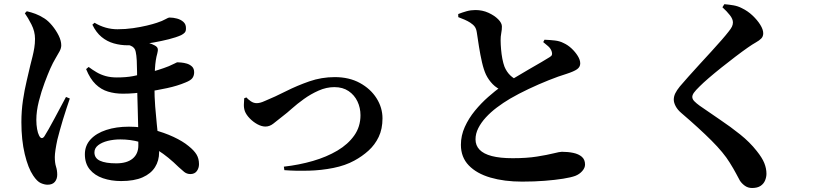

<svg xmlns="http://www.w3.org/2000/svg" viewBox="-20 -839 4040 930"><path d="M438 -728.8Q463.5 -713.4 491.6 -705.3Q519.8 -697.3 548.9 -697.3Q587.9 -697.3 624.4 -702.6Q661 -707.9 691.1 -715.1Q721.1 -722.3 739.4 -728.5Q767 -737.5 781.1 -745.8Q795.1 -754 801.6 -754Q819.2 -754 837.4 -749.1Q855.6 -744.2 868.1 -733.1Q880.7 -722.1 880.7 -703.8Q881.4 -688.4 874.9 -681.3Q868.3 -674.2 857.4 -668.7Q833.4 -657.9 798.1 -649Q762.7 -640.1 724.6 -633.3Q686.6 -626.5 652.9 -623.1Q619.3 -619.6 598.8 -619.6Q563.9 -619.6 531.1 -628.9Q498.3 -638.2 471.9 -660Q445.5 -681.8 427.4 -719.4ZM409.4 -514.7Q429 -500 448.6 -488.6Q468.2 -477.2 492.1 -470.5Q516 -463.9 545.7 -463.9Q591.3 -463.9 624 -470.2Q656.7 -476.5 684.9 -483.2Q715 -490.5 745.1 -499.9Q775.2 -509.3 797.9 -518.5Q816 -526.1 826.4 -531.7Q836.8 -537.3 839.3 -537.3Q844.6 -537.3 857.8 -536.1Q871 -535 885.3 -530.8Q899.5 -526.5 910 -516.7Q920.4 -506.9 920.4 -488.7Q920.4 -473 912.3 -461.3Q904.2 -449.7 878.7 -439.6Q839.2 -422.9 789.8 -412.3Q740.4 -401.8 693.4 -394.5Q660.2 -390.2 632.3 -387.7Q604.4 -385.2 574.9 -385.2Q536.6 -385.2 503.2 -395.3Q469.7 -405.3 443.1 -431.1Q416.4 -456.8 397.1 -504.3ZM578.6 -629.5 617.9 -646.2Q636.5 -644.6 657.4 -640.8Q678.2 -636.9 697.8 -631.5Q717.4 -626 729.3 -619Q742.1 -612.3 744 -603.1Q745.9 -593.9 741.9 -580.2Q733.1 -549.8 730.6 -506.8Q728.1 -463.9 728.1 -422Q728.1 -369.3 731.7 -323.6Q735.3 -278 739.4 -238.4Q743.5 -198.9 747.1 -164.6Q750.7 -130.3 750.7 -101.1Q750.7 -60.7 730.9 -29.3Q711.2 2.1 670.7 20Q630.1 38 566.4 38Q518.7 38 478.6 24.3Q438.6 10.6 414.8 -18.2Q391.1 -47.1 391.1 -91.7Q391.1 -134 418.8 -163.9Q446.5 -193.8 494.8 -209.6Q543.1 -225.4 604.4 -225.4Q664.3 -225.4 719.6 -211.3Q775 -197.1 820.2 -176Q865.5 -154.9 893.5 -131.5Q919.9 -110.5 931.9 -90.7Q943.9 -70.9 943.9 -43.7Q943.9 -25 933.4 -10.4Q922.8 4.1 902.1 4.1Q885.1 4.1 872 -6.4Q858.9 -16.9 846 -29.1Q793.7 -80.4 747.3 -109.5Q700.9 -138.6 656.4 -151.2Q612 -163.7 562.8 -163.7Q530.6 -163.7 501.9 -156.6Q473.3 -149.4 455.3 -135.4Q437.4 -121.3 437.4 -100.8Q437.4 -72.9 464.3 -60.4Q491.2 -47.8 543 -47.8Q594.8 -47.8 622.4 -70.7Q650.1 -93.6 650.1 -134.7Q650.1 -182.8 649.2 -227.6Q648.3 -272.3 647.1 -311.5Q646 -350.7 645.1 -382.7Q644.2 -414.8 644.2 -436.9Q644.2 -461.4 643.9 -490.4Q643.7 -519.3 642.4 -545.6Q641 -572 637.4 -587.9Q633.7 -609.3 613.3 -617.4Q592.9 -625.5 578.6 -629.5ZM100.3 -774.7 109.8 -784.5Q131 -779.7 151.9 -771.9Q172.8 -764 194.9 -749.9Q213.7 -737.9 232.6 -715.2Q251.4 -692.4 264.1 -667Q276.7 -641.5 276.7 -619.5Q276.7 -606.1 269 -591.3Q261.3 -576.5 249 -556.4Q236.8 -536.3 223.3 -506.2Q212.1 -480.7 196.1 -438.3Q180.2 -396 168.1 -348.2Q156 -300.4 156 -258.1Q156 -234 159.7 -213.9Q163.4 -193.7 169.1 -183Q174.8 -171.1 181.7 -170.2Q188.7 -169.4 195.4 -179.4Q202.7 -190.6 215.9 -213.9Q229.2 -237.2 244.4 -265.9Q259.6 -294.6 274.6 -322.5Q289.5 -350.4 299.7 -369.4L318.2 -361.8Q310.4 -339.6 301.9 -313.2Q293.3 -286.9 284.8 -259.5Q276.3 -232.1 269.6 -206.9Q262.9 -181.8 257.9 -162.7Q252.3 -137 248.9 -114.4Q245.5 -91.9 245.5 -78.4Q245.5 -49.8 251.4 -31.7Q257.2 -13.6 257.2 7.2Q257.2 27.9 245.7 41.8Q234.1 55.7 210.5 55.7Q195.6 55.7 177.7 47.9Q159.8 40.1 140.6 11.2Q116.3 -24.4 99.9 -92.5Q83.6 -160.7 83.6 -247.1Q83.6 -301.8 91.1 -352.7Q98.7 -403.5 109.2 -447.2Q119.7 -490.9 126.7 -522.2Q132.5 -544.5 137.5 -565.1Q142.6 -585.7 146.1 -607Q149.6 -628.2 149.6 -651.2Q149.6 -686.7 132.3 -720.5Q115 -754.3 100.3 -774.7Z M1173.4 -367.1Q1180.3 -358.9 1194.1 -349.1Q1207.8 -339.3 1223.4 -339.3Q1230.3 -339.3 1239.7 -341.5Q1249 -343.6 1263.2 -350.1Q1311.4 -369.9 1365.3 -397.2Q1419.3 -424.4 1478.5 -445Q1537.6 -465.5 1601.6 -465.5Q1671.4 -465.5 1723.2 -437.1Q1775.1 -408.7 1803.9 -363.1Q1832.7 -317.5 1832.7 -265.6Q1832.7 -214.5 1814.4 -176Q1796 -137.5 1765.1 -109.5Q1734.2 -81.5 1696.1 -61Q1652.9 -37.2 1594.6 -25.5Q1536.4 -13.8 1474.3 -12.2Q1412.3 -10.6 1357.4 -14.8L1354.9 -31.7Q1428.8 -40.1 1495.6 -59.4Q1562.4 -78.8 1614.2 -109.5Q1666 -140.2 1696 -182.9Q1726.1 -225.5 1726.1 -280.9Q1726.1 -316.6 1711.5 -347.6Q1696.8 -378.6 1668.6 -397.8Q1640.4 -417 1599.5 -417Q1561.1 -417 1523.3 -400.2Q1485.4 -383.4 1452.3 -359.6Q1419.2 -335.8 1393.8 -313.1Q1368.5 -290.5 1353 -279Q1321 -253.5 1303.3 -239.7Q1285.6 -226 1265.7 -226Q1247.4 -226 1226.7 -237.2Q1206.1 -248.5 1189.4 -265.8Q1172.7 -283.1 1165.9 -300.8Q1160.7 -316.4 1161.3 -333.1Q1162 -349.8 1162.9 -363Z M2611.2 -635.1 2617.5 -646.6Q2644.3 -645.5 2667.9 -642.8Q2691.4 -640.1 2709.7 -630.5Q2730.4 -621.2 2748.6 -604.2Q2766.8 -587.1 2778.6 -567.9Q2790.5 -548.7 2790.5 -531.9Q2790.5 -514.6 2775.4 -503.8Q2760.3 -493 2724.3 -481.3Q2686.1 -469.8 2637.7 -450.4Q2589.4 -431.1 2540.5 -408Q2491.7 -384.9 2450.2 -360.8Q2417.1 -341.1 2387 -318.5Q2356.9 -295.8 2333.5 -270.4Q2310.2 -245 2296.8 -218.4Q2283.3 -191.8 2283.3 -164Q2283.3 -134.3 2302.9 -113.9Q2322.4 -93.5 2362.3 -83.1Q2402.2 -72.7 2463.1 -72.7Q2532.2 -72.7 2581.5 -80.7Q2630.9 -88.6 2661.2 -96.2Q2691.4 -103.8 2701.6 -103.8Q2731.4 -103.8 2757 -98.4Q2782.6 -93 2798.2 -79.6Q2813.8 -66.1 2813.8 -42Q2813.8 -25.9 2800.4 -10.6Q2787.1 4.8 2766.5 12.9Q2745.8 20.5 2707.6 26.6Q2669.4 32.7 2618.9 36.7Q2568.4 40.7 2509.1 40.7Q2422.6 40.7 2355.7 21.2Q2288.9 1.8 2250.7 -37.8Q2212.5 -77.4 2212.5 -137.4Q2212.5 -182.5 2231.4 -224.2Q2250.3 -266 2280.5 -302.8Q2310.8 -339.6 2345 -369.6Q2379.2 -399.6 2408.9 -421.1Q2436.6 -440.3 2472 -461.8Q2507.4 -483.4 2542 -503.2Q2576.6 -523 2603.6 -538.8Q2630.5 -554.5 2642 -562Q2651.6 -567.3 2653.5 -574Q2655.4 -580.8 2651.9 -590.8Q2647 -604.8 2634.8 -615.4Q2622.6 -626 2611.2 -635.1ZM2199.5 -771Q2219.5 -778.9 2240.3 -784.7Q2261.1 -790.4 2282.5 -790.4Q2316.9 -790.4 2346 -777.1Q2375.1 -763.7 2393.1 -745.6Q2411.1 -727.4 2411.1 -710.8Q2411.4 -695.9 2408 -678.8Q2404.6 -661.7 2404.9 -642.5Q2405.1 -622.8 2407.1 -599.8Q2409 -576.9 2413.2 -554.6Q2417.5 -532.4 2423.5 -516.2Q2434 -491.1 2450.9 -474.6Q2467.9 -458.1 2491.8 -447.6L2415.9 -399.1Q2386.2 -411 2366.5 -431.3Q2346.7 -451.6 2334 -477.5Q2323.1 -500.8 2314.7 -537Q2306.4 -573.2 2300.2 -612.1Q2294.1 -650.9 2289.6 -681.6Q2287.1 -699.2 2279.9 -709.3Q2272.7 -719.5 2257.7 -729.3Q2246.2 -736.7 2230.5 -743.7Q2214.9 -750.7 2199.8 -756Z M3479.2 -803.8 3488.6 -818.7Q3511.6 -816.8 3533.1 -813.1Q3554.6 -809.3 3572.7 -799.8Q3601.7 -786 3625.1 -763.9Q3648.4 -741.8 3662.7 -718.8Q3676.9 -695.8 3676.9 -677.8Q3676.9 -662.5 3667.5 -652.7Q3658 -642.9 3641.3 -633.6Q3624.6 -624.2 3602.8 -609Q3575.9 -590.2 3542 -564.4Q3508.1 -538.6 3474.4 -511.7Q3440.6 -484.7 3412.7 -460.7Q3384.8 -436.6 3369 -420.6Q3349.2 -401.3 3341.3 -390.1Q3333.3 -378.8 3333.3 -369.4Q3333.3 -358.6 3343.5 -348.3Q3353.7 -337.9 3369.2 -326.8Q3417.1 -293.1 3467.8 -259.1Q3518.5 -225.1 3565 -187.9Q3611.6 -150.7 3645.4 -107.7Q3671.7 -74.9 3682.1 -49Q3692.5 -23 3692.5 2.8Q3692.5 18.5 3686 34.6Q3679.6 50.7 3664.3 61.2Q3648.9 71.6 3622.9 71.6Q3603 71.6 3588.1 60.9Q3573.2 50.1 3564.1 36.3Q3554.9 20.1 3544.7 0.3Q3534.4 -19.5 3514.2 -51.9Q3485.2 -99.2 3426.4 -158Q3367.6 -216.8 3279.9 -291.9Q3261.7 -307.4 3252.6 -324.8Q3243.6 -342.1 3243.6 -356.2Q3243.6 -371.8 3250.7 -386.6Q3257.9 -401.5 3273 -420.2Q3289.4 -439.4 3314.3 -467.5Q3339.2 -495.5 3368.1 -527Q3397 -558.4 3425 -589Q3453 -619.6 3475.4 -645.3Q3497.7 -670.9 3509 -685.7Q3520.8 -700.2 3525.5 -710.2Q3530.1 -720.2 3530.1 -730.4Q3530.1 -746.5 3515.6 -765.2Q3501.1 -784 3479.2 -803.8Z"/></svg>

Font: Noto Serif JP
Style: Regular
Weight: 200
Designer: Ryoko NISHIZUKA 西塚涼子 (kana & ideographs); Frank Grießhammer (Latin, Greek & Cyrillic); Wenlong ZHANG 张文龙 (bopomofo); San
Foundry: Adobe
Version: Version 2.001;hotconv 1.1.0;makeotfexe 2.6.0